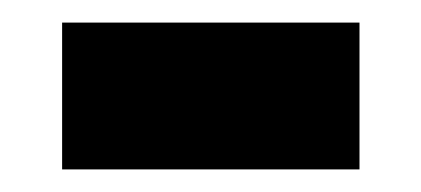

<svg xmlns="http://www.w3.org/2000/svg" viewBox="-20 -335 373 170"><path d="M35 -185V-315H298.3V-185Z"/></svg>

Font: Funnel Sans ExtraBold
Style: Regular
Weight: 800
Version: Version 1.000; Beta; Release 5; Build 24; ttfautohint (v1.8.